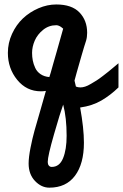

<svg xmlns="http://www.w3.org/2000/svg" viewBox="-20 -489 556 868"><path d="M187.5 -78.1Q177.2 -76.2 165 -76.2Q100.1 -76.2 57.9 -127.9Q15.6 -179.7 15.6 -250Q15.6 -294.9 34.4 -335.9Q53.2 -377 83.7 -405.8Q114.3 -434.6 154.1 -451.7Q193.8 -468.8 234.4 -468.8Q304.7 -468.8 339.4 -432.6Q374 -396.5 374 -340.8Q374 -320.8 369.1 -304.7Q361.8 -283.2 349.1 -239.3Q336.4 -195.3 326.7 -160.9Q316.9 -126.5 316.9 -125L317.4 -122.1Q317.9 -119.6 319.8 -112.1Q321.8 -104.5 323.2 -97.7Q332 -93.8 343.8 -93.8Q353 -93.8 364.7 -97.4Q376.5 -101.1 391.1 -109.9Q405.8 -118.7 416.5 -125.2Q427.2 -131.8 445.3 -145.8Q463.4 -159.7 470.5 -165.5Q477.5 -171.4 495.8 -186.5Q514.2 -201.7 515.6 -203.1V-93.8Q479.5 -58.6 438.5 -34.7Q397.5 -10.7 342.3 -2.9Q359.4 90.8 359.4 156.2Q359.4 251.5 319.1 305.4Q278.8 359.4 203.1 359.4Q167 359.4 138.2 329.1Q109.4 298.8 109.4 250Q109.4 222.7 117.9 179.2Q126.5 135.7 136 101.8Q145.5 67.9 163.1 7.6Q180.7 -52.7 187.5 -78.1ZM203.1 -140.6Q204.6 -143.6 209.2 -160.2Q213.9 -176.8 221.9 -205.3Q230 -233.9 236.3 -255.4Q249.5 -301.8 265.6 -359.4Q262.7 -362.3 255.9 -367.2Q244.1 -375 234.4 -375Q200.7 -375 174.8 -354Q148.9 -333 137 -305.2Q125 -277.3 125 -250Q125 -231.9 128.2 -215.6Q131.3 -199.2 139.2 -182.1Q147 -165 163.3 -153.8Q179.7 -142.6 203.1 -140.6ZM265.6 -16.1Q252.4 20 224.1 118.4Q195.8 216.8 195.8 243.2Q195.8 253.4 200.7 259.5Q205.6 265.6 213.9 265.6Q249 265.6 265.1 226.3Q281.2 187 281.2 125Q281.2 43 265.6 -16.1Z"/></svg>

Font: iCiel Pacifico
Style: Regular
Weight: 400
Designer: Vernon Adams
Foundry: Vernon Adams
Version: Version 1.00 September 26, 2014, initial release